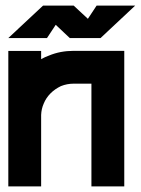

<svg xmlns="http://www.w3.org/2000/svg" viewBox="-20 -668 504 688"><path d="M326.2 -647.9H464.4L340.3 -531.7H230L179.7 -579.1L148.4 -531.7H9.8L134.3 -647.9H244.1L294.9 -600.6ZM425.3 -485.8V0H307.6V-368.2H243.7Q220.2 -368.2 198.2 -359.4Q176.8 -349.1 161.6 -334Q145 -317.4 136.7 -296.9Q128.4 -278.3 127.4 -256.3V0H9.8V-485.4H127.4V-456.1Q141.6 -463.9 155.3 -468.8Q195.8 -485.8 243.7 -485.8Z"/></svg>

Font: Sangha Kali
Style: Regular
Weight: 400
Designer: Seslavinskaya Anna
Foundry: Popkern
Version: Version 2.000;PS 002.000;hotconv 1.0.88;makeotf.lib2.5.64775